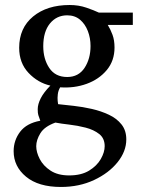

<svg xmlns="http://www.w3.org/2000/svg" viewBox="-20 -514 565 763"><path d="M507.8 -415H408.2Q419.4 -397 427.2 -375.5Q435.1 -354 435.1 -325.2Q435.1 -272.5 404.3 -235.6Q373.5 -198.7 324.5 -180.9Q275.4 -163.1 219.2 -167Q211.4 -154.3 209.7 -139.2Q208 -124 209.2 -112.8Q210.4 -101.6 210.9 -100.1Q237.8 -97.2 273.2 -93.3Q308.6 -89.4 345 -81.1Q381.3 -72.8 412.6 -58.1Q443.8 -43.5 462.9 -19.5Q481.9 4.4 481.9 40Q481.9 87.4 447.3 130.6Q412.6 173.8 353.8 201.4Q294.9 229 222.2 229Q132.8 229 83.5 188.2Q34.2 147.5 34.2 86.9Q34.2 43.5 60.1 9.5Q85.9 -24.4 140.1 -34.2Q134.8 -49.8 132.3 -56.6Q129.9 -63.5 129.9 -80.1Q129.9 -99.6 141.8 -123.3Q153.8 -147 180.2 -173.8Q130.4 -185.1 93.3 -224.4Q56.2 -263.7 56.2 -324.2Q56.2 -402.8 111.6 -448.5Q167 -494.1 256.8 -494.1Q292.5 -494.1 323 -483.6Q353.5 -473.1 373 -463.9H507.8ZM339.8 -331.1Q339.8 -362.8 329.1 -390.6Q318.4 -418.5 297.9 -435.8Q277.3 -453.1 247.1 -453.1Q205.1 -453.1 178.5 -420.7Q151.9 -388.2 151.9 -330.1Q151.9 -279.8 175.8 -243.9Q199.7 -208 247.1 -208Q292 -208 315.9 -244.1Q339.8 -280.3 339.8 -331.1ZM396 66.9Q396 35.6 374.3 18.6Q352.5 1.5 320.3 -6.8Q288.1 -15.1 255.4 -18.8Q222.7 -22.5 200.2 -26.9Q156.7 -11.2 140.4 15.6Q124 42.5 124 66.9Q124 90.8 137.9 117.9Q151.9 145 180.9 164.1Q210 183.1 254.9 183.1Q302.7 183.1 334 164.1Q365.2 145 380.6 117.9Q396 90.8 396 66.9Z"/></svg>

Font: Charis
Style: Regular
Weight: 400
Designer: Walt Agee, Miriam Martin, Annie Olsen, Victor Gaultney, Lorna Priest, Alan Ward, Bob Hallissy, Martin Hosken, Sharon Cor
Foundry: SIL Global
Version: Version 7.000